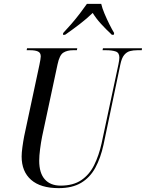

<svg xmlns="http://www.w3.org/2000/svg" viewBox="-20 -964 755 994"><path d="M284 10Q190 10 141 -33Q92 -76 92 -154Q92 -173 96 -202.5Q100 -232 105 -258L184 -628Q187 -643 189 -654.5Q191 -666 191 -672Q191 -691 176.5 -697.5Q162 -704 136 -704H118L120 -714H380L378 -704H358Q328 -704 308 -691.5Q288 -679 278 -631L198 -257Q192 -227 187.5 -192Q183 -157 183 -132Q183 -68 212 -35.5Q241 -3 294 -3Q359 -3 401 -31.5Q443 -60 467.5 -109.5Q492 -159 506 -222L593 -630Q598 -654 598 -666Q598 -691 579 -697.5Q560 -704 530 -704H511L513 -714H715L714 -704H691Q670 -704 653 -699.5Q636 -695 623 -679.5Q610 -664 603 -630L516 -215Q501 -146 473.5 -95.5Q446 -45 400 -17.5Q354 10 284 10ZM307 -793Q326 -813 349 -839.5Q372 -866 393 -893.5Q414 -921 430 -944H504Q509 -922 521 -893.5Q533 -865 546.5 -838Q560 -811 571 -793L569 -784H559Q527 -814 502 -841.5Q477 -869 460 -897Q430 -868 393 -839.5Q356 -811 317 -784H306Z"/></svg>

Font: Noto Serif Display Condensed
Style: Italic
Weight: 400
Width: 3
Italic angle: -12°
Designer: Monotype Design Team
Foundry: Monotype Imaging Inc.
Version: Version 2.009